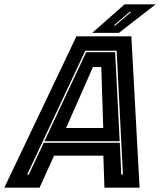

<svg xmlns="http://www.w3.org/2000/svg" viewBox="-67 -868 742 888"><path d="M-47 0 286.5 -700H540.5L578.5 0H416L411 -148H183L116 0ZM58.5 -60.5H66L135.5 -208H487L494 -60.5H501.5L472.5 -633.5H327.5ZM138.5 -215 331.5 -626.5H465.5L486.5 -215ZM238.5 -276H410.5L401.5 -558H363ZM359.5 -716 509.5 -848H653L483 -716ZM459 -750H466L540 -813H532.5Z"/></svg>

Font: Tourney Thin ExtraBold
Style: Italic
Weight: 800
Italic angle: -12°
Version: Version 1.015